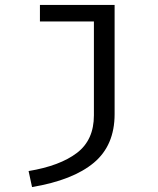

<svg xmlns="http://www.w3.org/2000/svg" viewBox="-20 -547 640 779"><path d="M445 -527V-84Q445 43 360.5 113.5Q276 184 110 212L96 147Q223 126 292 73.5Q361 21 361 -79V-460H142V-527Z"/></svg>

Font: Fira Mono
Style: Regular
Weight: 400
Designer: Carrois Corporate & Edenspiekermann AG
Foundry: Carrois Corporate GbR & Edenspiekermann AG
Version: Version 3.206;PS 003.206;hotconv 1.0.70;makeotf.lib2.5.58329